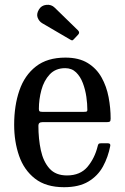

<svg xmlns="http://www.w3.org/2000/svg" viewBox="-20 -770 520 800"><path d="M39 -250Q39 -330 60.8 -393.2Q82.5 -456.5 129.8 -493.2Q177 -530 252.5 -530Q309 -530 345.8 -507.2Q382.5 -484.5 403.2 -447.2Q424 -410 432.5 -365Q441 -320 441 -275.5Q441 -265.5 437.2 -263.2Q433.5 -261 423 -261H156.5Q140 -261 140 -246.5Q140 -191.5 150.2 -144Q160.5 -96.5 186.2 -67.8Q212 -39 259 -39Q314.5 -39 344.8 -75.2Q375 -111.5 387 -161Q388 -166.5 390.5 -169.8Q393 -173 400.5 -173H429.5Q441 -173 439.5 -162.5Q430.5 -115.5 409 -76.2Q387.5 -37 348.2 -13.5Q309 10 247 10Q171.5 10 125.8 -25.8Q80 -61.5 59.5 -120.8Q39 -180 39 -250ZM156 -304H329.5Q339 -304 341.5 -305.5Q344 -307 344 -312Q344 -337 339.8 -366.8Q335.5 -396.5 325.2 -423.8Q315 -451 297 -468.5Q279 -486 251.5 -486Q211.5 -486 187.2 -460Q163 -434 152.5 -395Q142 -356 142 -316.5Q142 -309 144.5 -306.5Q147 -304 156 -304ZM273.5 -604.5 155.5 -673.5Q143 -681 137 -696.2Q131 -711.5 142 -730Q152 -747.5 173 -749.8Q194 -752 208 -738L305 -643.5Q314 -634.5 305.5 -625.5L288.5 -607.5Q284.5 -603 281.8 -602Q279 -601 273.5 -604.5Z"/></svg>

Font: Besley* Narrow
Style: Regular
Weight: 400
Width: 4
Designer: Owen Earl
Foundry: indestructible type*
Version: Version 3.000; ttfautohint (v1.8.3)